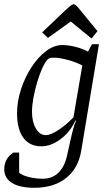

<svg xmlns="http://www.w3.org/2000/svg" viewBox="-23 -727 512 912"><path d="M140 165Q71 165 34 142Q-3 119 -3 76Q-3 64 0 52.5Q3 41 8 31.5Q13 22 21.5 13.5Q30 5 40 -2H68V93Q82 106 114 114Q146 122 180 122Q225 122 254.5 93.5Q284 65 296 10Q304 -25 311 -57.5Q318 -90 325 -115.5Q332 -141 338 -153L335 -155Q312 -102 266 -67Q220 -32 173 -32Q118 -32 88 -72.5Q58 -113 58 -189Q58 -246 77 -303.5Q96 -361 127 -408.5Q158 -456 196 -484.5Q234 -513 273 -513Q302 -513 335.5 -504.5Q369 -496 395 -482L414 -517H447L363 -12Q349 73 290.5 119Q232 165 140 165ZM195 -85Q217 -85 254.5 -109.5Q292 -134 326 -170L368 -416Q338 -432 298.5 -442.5Q259 -453 232 -453Q218 -453 212.5 -451Q207 -449 201 -442Q188 -427 175.5 -398Q163 -369 152.5 -333Q142 -297 135.5 -261Q129 -225 129 -196Q129 -148 147.5 -116.5Q166 -85 195 -85ZM412 -544 313 -625 205 -547 177 -573 281 -672Q302 -692 312 -699.5Q322 -707 326 -707Q331 -707 337.5 -702Q344 -697 359 -678L440 -579Z"/></svg>

Font: Faustina Light
Style: Italic
Weight: 300
Italic angle: -8°
Designer: Alfonso Garcia
Foundry: http://www.omnibus-type.com
Version: Version 1.200